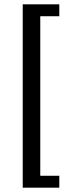

<svg xmlns="http://www.w3.org/2000/svg" viewBox="-20 -706 333 887"><path d="M85 -686H254V-631H166V106H254V161H85Z"/></svg>

Font: Chivo
Style: Regular
Weight: 400
Designer: Hector Gatti
Foundry: Omnibus-Type
Version: Version 1.007;PS 001.007;hotconv 1.0.88;makeotf.lib2.5.64775